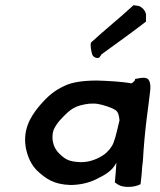

<svg xmlns="http://www.w3.org/2000/svg" viewBox="-20 -712 617 739"><path d="M80 -140C87 -107 100 -79 121 -57C156 -24 187 -2 251 0C286 0 322 -8 350 -22C382 -38 412 -53 428 -86C426 -54 425 -41 422 -10L435 -1C457 12 499 9 521 -3L524 -30C525 -43 527 -56 527 -67L530 -93C533 -147 538 -203 545 -259C550 -299 554 -326 558 -362C560 -377 559 -394 553 -403C546 -418 520 -412 500 -408L499 -403C498 -402 498 -401 498 -401C493 -396 490 -393 486 -391C451 -398 390 -401 353 -402C306 -402 259 -397 227 -381C189 -363 165 -343 133 -306C93 -259 67 -208 80 -140ZM183 -199C184 -204 185 -208 186 -211C192 -225 202 -241 218 -257C252 -293 269 -306 324 -313C336 -313 347 -314 356 -312C376 -309 410 -298 425 -288C437 -279 438 -264 440 -249C433 -222 427 -189 417 -163C411 -146 393 -125 379 -116C359 -102 327 -88 295 -88H287C246 -90 232 -98 209 -120C191 -137 178 -164 183 -199ZM330 -548C327 -534 331 -519 334 -505C338 -488 361 -485 364 -493L372 -504C375 -506 379 -508 382 -511C434 -549 492 -590 542 -629V-649C545 -669 523 -690 508 -690L494 -692C441 -643 382 -596 330 -548Z"/></svg>

Font: Hussar Pisanka
Style: Kur
Weight: 400
Designer: Robert Jablonski
Foundry: Cannot Into Space Fonts
Version: Version 1.070